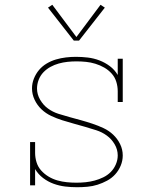

<svg xmlns="http://www.w3.org/2000/svg" viewBox="-20 -776 640 804"><path d="M303 8Q277 8 252.5 5Q228 2 204.5 -6.5Q181 -15 160.5 -30.5Q140 -46 127 -68V0H106V-181H127V-136Q127 -116 133 -96.5Q139 -77 152.5 -62Q166 -47 183.5 -36.5Q201 -26 220.5 -20.5Q240 -15 260 -13Q280 -11 300 -11Q300 -11 300 -11Q300 -11 300 -11Q320 -11 339 -13Q358 -15 376.5 -20Q395 -25 412.5 -33.5Q430 -42 443.5 -55.5Q457 -69 465 -87.5Q473 -106 473 -125Q473 -150 460 -172Q447 -194 427 -208.5Q407 -223 383.5 -230.5Q360 -238 336 -245Q312 -252 288 -258.5Q264 -265 240.5 -272.5Q217 -280 194.5 -290.5Q172 -301 154 -318Q136 -335 125 -358Q114 -381 114 -406Q114 -427 122 -447Q130 -467 143.5 -483Q157 -499 175.5 -510Q194 -521 214.5 -527Q235 -533 256 -535.5Q277 -538 298 -538Q323 -538 348 -535Q373 -532 396.5 -523Q420 -514 440 -499Q460 -484 473 -462V-530H494V-349H473V-394Q473 -414 467 -433.5Q461 -453 447.5 -468Q434 -483 416.5 -493Q399 -503 379.5 -509Q360 -515 340 -517Q320 -519 300 -519Q281 -519 262.5 -517Q244 -515 226 -510Q208 -505 191.5 -496Q175 -487 162 -473.5Q149 -460 142 -442Q135 -424 135 -405Q135 -381 148 -358.5Q161 -336 181 -321.5Q201 -307 224.5 -299.5Q248 -292 272 -285.5Q296 -279 319.5 -272.5Q343 -266 367 -258Q391 -250 413.5 -239.5Q436 -229 454 -212Q472 -195 483 -172.5Q494 -150 494 -125Q494 -103 485.5 -82.5Q477 -62 462.5 -46Q448 -30 428.5 -19.5Q409 -9 388.5 -2.5Q368 4 346 6Q324 8 303 8ZM289 -606 181 -744 199 -756 300 -621 401 -756 419 -744 311 -606Z"/></svg>

Font: Iosevka Slab Thin Extended
Style: Regular
Weight: 100
Width: 7
Monospace: yes
Designer: Belleve Invis
Foundry: Belleve Invis
Version: Version 11.1.1; ttfautohint (v1.8.3)